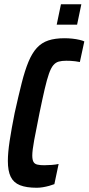

<svg xmlns="http://www.w3.org/2000/svg" viewBox="-20 -876 417 904"><path d="M153 8Q104 8 74 -4Q44 -16 30.5 -43.5Q17 -71 17 -118Q17 -157 25.5 -213Q34 -269 49 -344Q67 -425 82 -484.5Q97 -544 114 -585Q131 -626 153.5 -650.5Q176 -675 207.5 -685.5Q239 -696 284 -696Q303 -696 321 -694Q339 -692 354 -688.5Q369 -685 377 -681L356 -584Q346 -586 334.5 -587.5Q323 -589 312 -589.5Q301 -590 292 -590Q271 -590 256.5 -586Q242 -582 231 -569Q220 -556 210.5 -529Q201 -502 190.5 -457Q180 -412 166 -344Q150 -266 141 -216.5Q132 -167 132 -144Q132 -124 137.5 -114Q143 -104 156 -101Q169 -98 188 -98Q205 -98 224 -99.5Q243 -101 256 -104L236 -9Q226 -5 211.5 -1Q197 3 182 5.5Q167 8 153 8ZM247 -760 267 -856H363L343 -760Z"/></svg>

Font: Saira ExtraCondensed
Style: Bold Italic
Weight: 700
Width: 2
Italic angle: -12°
Designer: Hector Gatti with collaboration of the Omnibus-Type team
Foundry: Omnibus-Type
Version: Version 1.101